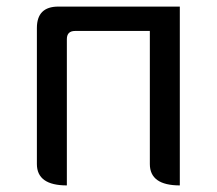

<svg xmlns="http://www.w3.org/2000/svg" viewBox="-20 -563 658 583"><path d="M183 0Q92 0 92 -65V-478Q92 -543 157 -543H526V0Q435 0 435 -65V-469H208Q183 -469 183 -444V0Z"/></svg>

Font: Swei Toothpaste CJK TC
Style: Regular
Weight: 400
Version: Version 1.0